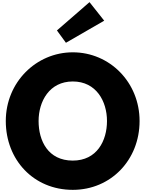

<svg xmlns="http://www.w3.org/2000/svg" viewBox="-20 -1749 1357 1791"><path d="M511 -1465 595 -1350 952 -1556 815 -1729ZM34 -620C34 -258 293 22 659 22C1015 22 1282 -258 1282 -620C1282 -982 1003 -1261 659 -1261C318 -1261 34 -982 34 -620ZM340 -620C340 -804 441 -989 659 -989C878 -989 978 -804 978 -620C978 -436 884 -251 659 -251C428 -251 340 -436 340 -620Z"/></svg>

Font: Poland Can Into
Style: BigWritings
Weight: 700
Foundry: Cannot Into Space Fonts
Version: Version 0.92